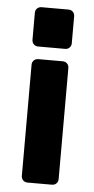

<svg xmlns="http://www.w3.org/2000/svg" viewBox="-52 -550 375 764"><g transform="rotate(5 136.0 -168.0)"><path d="M185 -311Q196 -311 203 -304Q210 -297 210 -286V157Q210 168 203 175Q196 182 185 182H88Q77 182 70 175Q63 168 63 157V-286Q63 -297 70 -304Q77 -311 88 -311ZM191 -518Q201 -518 208 -511Q215 -504 215 -493V-386Q215 -375 208 -368Q201 -361 191 -361H83Q72 -361 65 -368Q58 -375 58 -386V-493Q58 -504 65 -511Q72 -518 83 -518Z"/></g></svg>

Font: Rubik Light SemiBold
Style: Regular
Weight: 600
Version: Version 2.300;gftools[0.9.30]